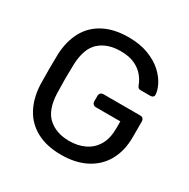

<svg xmlns="http://www.w3.org/2000/svg" viewBox="-162 -859 1004 1019"><g transform="rotate(30 340.5 -350.0)"><path d="M342 10Q253 10 191.5 -23Q130 -56 97.5 -116Q65 -176 61 -257Q60 -301 60 -350.5Q60 -400 61 -445Q65 -526 97.5 -585.5Q130 -645 192 -677.5Q254 -710 342 -710Q412 -710 464 -690Q516 -670 549.5 -639.5Q583 -609 599.5 -576Q616 -543 617 -518Q618 -509 612 -503.5Q606 -498 596 -498H537Q527 -498 522.5 -502Q518 -506 514 -516Q505 -542 484.5 -567Q464 -592 429.5 -608.5Q395 -625 342 -625Q262 -625 213.5 -582Q165 -539 161 -440Q158 -351 161 -262Q165 -162 214 -118.5Q263 -75 342 -75Q395 -75 436.5 -95Q478 -115 502 -155.5Q526 -196 526 -259V-301H376Q366 -301 359.5 -307.5Q353 -314 353 -325V-357Q353 -368 359.5 -374.5Q366 -381 376 -381H602Q613 -381 619 -374.5Q625 -368 625 -357V-261Q625 -179 591.5 -118Q558 -57 494 -23.5Q430 10 342 10Z"/></g></svg>

Font: Rubik Light
Style: Regular
Weight: 400
Version: Version 2.101